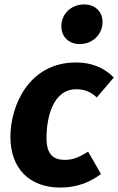

<svg xmlns="http://www.w3.org/2000/svg" viewBox="-20 -830 534 867"><path d="M340 -631C398 -631 443 -674 443 -731C443 -777 410 -810 360 -810C302 -810 257 -768 257 -711C257 -665 290 -631 340 -631ZM324 -548C108 -548 27 -350 27 -212C27 -72 110 17 253 17C324 17 383 -5 436 -44L378 -145C339 -121 311 -108 273 -108C223 -108 190 -131 190 -206C190 -296 217 -427 325 -427C359 -427 388 -417 417 -390L494 -480C450 -525 392 -548 324 -548Z"/></svg>

Font: Fira Sans
Style: Bold Italic
Weight: 700
Italic angle: -8°
Designer: bBox Type GmbH & Carrois Corporate GbR & Edenspiekermann AG
Foundry: bBox Type GmbH & Carrois Corporate GbR & Edenspiekermann AG
Version: Version 4.301;PS 004.301;hotconv 1.0.88;makeotf.lib2.5.64775